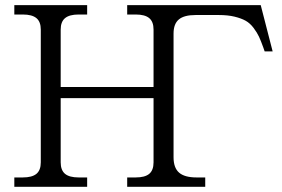

<svg xmlns="http://www.w3.org/2000/svg" viewBox="-20 -720 1086 740"><path d="M213.9 -94.2Q213.9 -64 230.7 -50Q247.6 -36.1 283.2 -36.1H315.9V0H35.2V-36.1H67.9Q103.5 -36.1 120.4 -50Q137.2 -64 137.2 -94.2V-606Q137.2 -636.2 120.4 -650.1Q103.5 -664.1 67.9 -664.1H35.2V-700.2H315.9V-664.1H283.2Q247.6 -664.1 230.7 -650.1Q213.9 -636.2 213.9 -606V-384.8H571.8V-606Q571.8 -636.2 555.2 -650.1Q538.6 -664.1 502.9 -664.1H470.2V-700.2H984.9L1030.8 -522H1000L995.1 -536.1Q985.8 -562 978.3 -578.4Q970.7 -594.7 957.3 -612.5Q943.8 -630.4 927 -639.9Q910.2 -649.4 884 -655.8Q857.9 -662.1 823.2 -662.1H733.9Q689.5 -662.1 669.2 -645Q648.9 -627.9 648.9 -590.8V-113.8Q648.9 -73.2 670.2 -54.7Q691.4 -36.1 737.8 -36.1H771V0H470.2V-36.1H502.9Q538.6 -36.1 555.2 -50Q571.8 -64 571.8 -94.2V-341.8H213.9Z"/></svg>

Font: LT Superior Serif
Style: Regular
Weight: 400
Designer: Daniel Lyons
Foundry: LyonsType
Version: Version 2.120;FEAKit 1.0